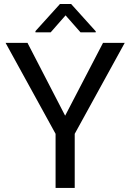

<svg xmlns="http://www.w3.org/2000/svg" viewBox="-20 -921 641 941"><path d="M299.3 -354 114.7 -710.9H7.3L252.4 -265.1V0H346.2V-265.1L591.3 -710.9H484.9ZM449.2 -767.6 328.6 -901.4H273.9L153.8 -768.6V-762.7H228.5L301.3 -845.7L374.5 -762.7H449.2Z"/></svg>

Font: Roboto1
Style: rg
Weight: 400
Designer: Google
Version: Version 2.137; 2017